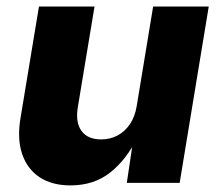

<svg xmlns="http://www.w3.org/2000/svg" viewBox="-20 -559 668 587"><path d="M195.3 7.8Q138.7 7.8 100.8 -17.3Q63 -42.5 47.6 -88.6Q32.2 -134.8 42.5 -196.8L99.1 -539.1H269L217.8 -230.5Q210.4 -184.6 229.2 -158.7Q248 -132.8 289.6 -132.8Q316.9 -132.8 339.4 -144.8Q361.8 -156.7 377.2 -179.4Q392.6 -202.1 397.9 -234.4L448.2 -539.1H618.2L529.3 0H367.7L388.2 -137.7H399.4Q367.2 -71.8 317.4 -32Q267.6 7.8 195.3 7.8Z"/></svg>

Font: Inter 18pt ExtraBold
Style: Italic
Weight: 800
Italic angle: -9.3988°
Designer: Rasmus Andersson
Foundry: rsms
Version: Version 4.001;git-66647c0bb